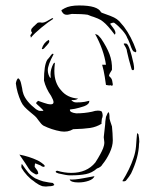

<svg xmlns="http://www.w3.org/2000/svg" viewBox="-20 -699 584 703"><path d="M217 -669Q236 -679 270 -679Q338 -679 350 -654Q355 -651 360.5 -649.5Q366 -648 370 -646Q387 -640 397.5 -635Q408 -630 417 -621Q426 -611 434 -601Q461 -565 479 -514Q479 -506 475.5 -508Q472 -510 471 -510Q465 -510 456 -538Q448 -558 446 -560Q442 -572 428 -588Q414 -604 399 -615Q398 -616 395 -616Q390 -616 383 -612L395 -596Q400 -590 402 -583Q404 -576 400 -572Q374 -607 357 -620Q350 -626 338.5 -631Q327 -636 323 -637Q315 -639 301 -645Q281 -648 243 -648L228 -645H224Q216 -645 210.5 -651Q205 -657 205 -662ZM93 -561Q105 -576 131 -597.5Q157 -619 175 -630L172 -633Q166 -630 160.5 -626.5Q155 -623 149 -620Q141 -616 135 -616Q130 -616 127 -617Q118 -617 116 -614Q98 -598 95 -593Q94 -589 94 -584Q97 -583 97 -580Q97 -578 94.5 -574.5Q92 -571 91 -570Q91 -569 92 -566.5Q93 -564 93 -561ZM354 -462Q360 -441 363.5 -418.5Q367 -396 368 -388Q381 -385 385 -387L389 -385Q395 -385 392 -396Q391 -405 389 -409Q387 -413 384 -416Q381 -419 379 -421Q380 -428 384.5 -434.5Q389 -441 390 -444Q391 -474 381 -500.5Q371 -527 350 -558Q340 -571 334.5 -572.5Q329 -574 328 -575Q360 -517 368 -462ZM135 -519Q140 -519 145 -526Q153 -534 158 -541Q163 -548 158 -553Q139 -542 133 -520ZM445 -510Q450 -486 462 -445Q463 -442 467 -442Q471 -442 471 -449Q471 -462 462 -495.5Q453 -529 446 -537Q444 -540 437.5 -540Q431 -540 434 -536Q436 -533 440.5 -525Q445 -517 445 -510ZM168 -499Q169 -499 171.5 -501.5Q174 -504 176 -500Q155 -461 155 -442Q155 -427 164 -413Q166 -414 165.5 -419Q165 -424 165 -427Q165 -445 175 -465Q178 -470 181 -469Q179 -451 179 -439Q179 -395 204 -368Q226 -341 266 -338Q257 -331 241 -333Q248 -324 259 -324Q264 -324 276 -324.5Q288 -325 307 -330V-329Q307 -317 288 -310Q285 -309 270 -304.5Q255 -300 236 -298V-296Q236 -287 259 -284Q289 -284 317 -290Q329 -294 338 -294Q349 -294 353 -290Q354 -287 355 -283.5Q356 -280 356 -277Q356 -270 353 -264Q353 -261 352 -254.5Q351 -248 352 -246Q333 -234 310 -230.5Q287 -227 248 -226Q228 -214 203 -218Q169 -224 139 -239Q131 -244 122 -257Q113 -270 108 -274Q101 -280 89.5 -289.5Q78 -299 70 -307.5Q62 -316 57 -327Q42 -360 38 -394Q39 -400 41.5 -406Q44 -412 47 -412L49 -411Q55 -405 57.5 -392Q60 -379 61 -376Q62 -365 66 -354Q76 -327 112 -299Q121 -293 127 -293H139Q138 -297 126 -307.5Q114 -318 112 -321Q112 -323 115 -325.5Q118 -328 119 -330Q126 -328 140.5 -322.5Q155 -317 166 -317Q176 -317 176 -325Q176 -332 167 -348Q148 -375 141 -404Q141 -460 153 -480Q158 -485 162 -490.5Q166 -496 168 -499ZM184 -70Q184 -67 194 -64Q224 -57 234 -57H240Q272 -57 294.5 -61.5Q317 -66 335 -82Q350 -87 355 -97Q370 -115 381.5 -139.5Q393 -164 393 -185L392 -211L390 -236Q382 -259 381 -265Q381 -288 377 -288Q375 -288 368 -271Q365 -253 365 -243L360 -198V-195Q360 -191 361 -187Q362 -183 362 -178Q362 -167 357.5 -156Q353 -145 347.5 -135Q342 -125 339 -120Q334 -111 329 -104Q298 -66 241 -66Q216 -66 189 -74Q184 -73 184 -70ZM433 -35Q440 -35 443 -40Q453 -52 460 -64Q488 -123 489 -172L490 -180Q490 -192 487 -207L482 -212L480 -190Q480 -185 478 -163Q476 -141 469 -121Q455 -79 428 -36Q430 -35 433 -35ZM117 -112Q122 -110 132 -103Q142 -96 144 -92L142 -88Q134 -88 129 -93Q126 -94 119 -97Q112 -100 109 -101Q107 -98 107 -88Q108 -86 114 -78.5Q120 -71 120 -63Q119 -62 116.5 -61Q114 -60 112 -60Q102 -65 96.5 -69Q91 -73 85 -82Q76 -97 51 -133Q87 -126 117 -112ZM102 -37Q107 -32 122 -23Q124 -22 129.5 -19.5Q135 -17 137 -17L148 -16L159 -17Q174 -17 179 -22L174 -29Q162 -30 138 -35Q127 -38 109 -46Q93 -56 84 -66.5Q75 -77 60 -99Q57 -91 59 -84Q67 -70 79.5 -56.5Q92 -43 102 -37ZM267 -31Q287 -31 304.5 -37Q322 -43 326 -54Q320 -53 285.5 -46.5Q251 -40 235 -42Q239 -31 267 -31Z"/></svg>

Font: BM Euljiro oraeorae
Style: Regular
Weight: 400
Designer: Bongjin Kim; Bomjun Kim; Myungsoo Han; Hyesun Chae; Mikyoung Jeong; Wujin Sim; Minjae Kang; Suwha Jang;
Foundry: Sandoll Inc.
Version: Version 1.000;hotconv 1.0.109;makeexe 2.5.65596